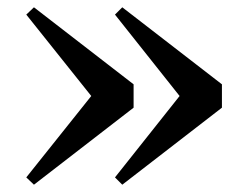

<svg xmlns="http://www.w3.org/2000/svg" viewBox="-20 -549 656 526"><path d="M346 -318 73 -529 52 -509 230 -286 52 -63 73 -43 346 -254ZM315 -529 295 -509 472 -286 295 -63 315 -43 588 -254V-318Z"/></svg>

Font: Noto Serif KR Black
Style: Regular
Weight: 900
Version: Version 1.001;PS 1.001;hotconv 16.6.54;makeotf.lib2.5.65590